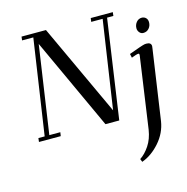

<svg xmlns="http://www.w3.org/2000/svg" viewBox="-138 -834 1236 1268"><g transform="rotate(-15 480.0 -199.5)"><path d="M53.2 0 56.2 -25.9H99.1L195.8 -676.8H119.1L122.1 -702.1H289.1L580.1 -75.2L669.9 -676.8H591.8L595.2 -702.1H746.1L743.2 -676.8H700.2L602.1 0H507.8L219.2 -626L130.9 -25.9H206.1L202.1 0ZM669.9 282.2Q705.6 258.8 734.9 214.8Q764.2 170.9 773.9 108.9L842.8 -372.1Q844.7 -383.3 843.8 -388.2Q842.8 -393.1 837.9 -393.1Q825.7 -393.1 790 -378.9L784.2 -405.8Q876.5 -439.9 894 -442.9Q900.4 -443.8 905.8 -443.8Q939 -443.8 939 -418Q939 -413.6 937 -401.9L867.2 76.2Q855 154.3 800.3 216.6Q745.6 278.8 678.2 303.2ZM869.1 -558.1Q869.1 -582 883.8 -599.6Q898.4 -617.2 920.9 -617.2Q937 -617.2 948.5 -606.2Q960 -595.2 960 -576.2Q960 -551.3 944.8 -534.2Q929.7 -517.1 905.8 -517.1Q890.1 -517.1 879.6 -529.8Q869.1 -542.5 869.1 -558.1Z"/></g></svg>

Font: Dehuti
Style: Bold-Italic
Weight: 700
Version: Version 1.2